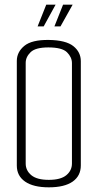

<svg xmlns="http://www.w3.org/2000/svg" viewBox="-20 -799 419 822"><path d="M189 3Q123 3 87.5 -21.5Q52 -46 52 -90V-538Q52 -576 84 -602.5Q116 -629 189 -628Q262 -627 294 -601.5Q326 -576 326 -537V-91Q326 -46 291 -21.5Q256 3 189 3ZM189 -29Q240 -29 264 -49Q288 -69 288 -99V-529Q288 -554 267 -575Q246 -596 187 -596Q132 -596 111 -575.5Q90 -555 90 -530V-99Q90 -69 114 -49Q138 -29 189 -29ZM141 -686 178 -779H218L167 -686ZM213 -686 250 -779H291L239 -686Z"/></svg>

Font: Smooch Sans Light
Style: Regular
Weight: 300
Designer: Robert E. Leuschke
Foundry: Robert E. Leuschke
Version: Version 1.010; ttfautohint (v1.8.3)